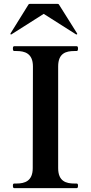

<svg xmlns="http://www.w3.org/2000/svg" viewBox="-20 -977 473 997"><path d="M37 -798C38 -798 39 -798 40 -799L207 -905L374 -799C376 -798 376 -798 377 -798C380 -798 381 -799 381 -801C381 -802 381 -802 380 -804L287 -952C285 -956 282 -957 278 -957H136C132 -957 129 -956 127 -952L35 -804C34 -802 34 -802 34 -801C34 -799 36 -798 37 -798ZM378 0C384 0 385 -6 385 -13C385 -19 384 -24 378 -24H366C324 -24 282 -35 282 -104V-632C282 -701 323 -712 366 -712H378C384 -712 385 -718 385 -725C385 -732 384 -737 378 -737H54C48 -737 47 -732 47 -725C47 -718 48 -712 54 -712H66C107 -712 151 -701 151 -632L150 -104C150 -37 109 -24 66 -24H54C48 -24 47 -19 47 -13C47 -6 48 0 54 0Z"/></svg>

Font: Shippori Mincho OTF
Style: Bold
Weight: 800
Designer: FONTDASU
Foundry: FONTDASU / Google Inc. / but / Adobe
Version: Version 3.300;hotconv 1.0.109;makeotfexe 2.5.65596